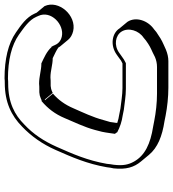

<svg xmlns="http://www.w3.org/2000/svg" viewBox="22 -732 761 845"><g transform="rotate(-90 402.5 -309.5)"><path d="M569 -458C585 -450 602 -443 616 -433C618 -430 619 -427 621 -425L650 -390C659 -379 672 -372 688 -368C757 -352 827 -432 798 -494L769 -529L765 -538C749 -574 714 -598 682 -620C633 -654 565 -670 480 -670C473 -669 466 -669 460 -669C375 -669 316 -640 268 -593C226 -553 191 -504 165 -445C134 -375 104 -307 89 -220C88 -209 86 -199 84 -190C78 -135 89 -100 114 -70L143 -35C175 4 226 24 292 34L317 39C353 46 398 51 439 51H556C573 51 590 47 607 40L627 31C650 21 662 13 684 -2L696 -12C735 -39 753 -92 729 -129L700 -164C680 -196 627 -207 584 -176L570 -166C560 -158 557 -156 546 -151H437C408 -151 374 -157 347 -160L322 -165C308 -167 296 -170 284 -174C284 -179 285 -185 286 -190L288 -205C291 -214 294 -225 297 -236C309 -281 330 -325 348 -366C364 -404 386 -434 413 -457L384 -492C385 -492 386 -492 387 -493L416 -458C422 -461 427 -463 434 -465L447 -467H460C467 -467 475 -467 484 -468C515 -468 539 -458 569 -458ZM257 -185H256C255 -187 253 -189 252 -190ZM620 -463H618C598 -485 571 -496 546 -508H543C517 -508 488 -518 457 -518C448 -517 440 -517 433 -517H419L405 -515C397 -513 389 -509 384 -507H380C348 -480 323 -448 305 -405C288 -364 266 -320 253 -272C250 -260 248 -251 245 -241L242 -225C239 -208 238 -196 236 -184C239 -181 241 -178 243 -174C266 -162 289 -154 317 -150L342 -145C369 -142 402 -136 434 -136H547C560 -142 567 -147 578 -155L592 -165C626 -190 669 -182 686 -155C705 -125 691 -79 659 -58L647 -48C625 -32 616 -28 594 -18L574 -8C560 -2 545 1 530 1H413C373 1 329 -4 294 -11L268 -16C192 -28 141 -52 114 -100C100 -125 95 -149 100 -190C102 -200 103 -210 104 -220C119 -306 148 -371 179 -441C204 -497 235 -544 277 -583C320 -626 374 -654 457 -654C463 -654 472 -654 478 -655C561 -655 626 -639 672 -607C704 -584 737 -562 751 -530L755 -521C781 -466 717 -406 664 -418C642 -423 631 -436 624 -454V-455C622 -457 621 -460 620 -463Z"/></g></svg>

Font: Blanket
Style: PosterObl
Weight: 900
Foundry: Cannot Into Space Fonts
Version: Version 0.9